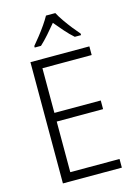

<svg xmlns="http://www.w3.org/2000/svg" viewBox="-139 -1019 771 1092"><g transform="rotate(-15 247.0 -473.5)"><path d="M438 0H91V-714H438V-663H148V-400H421V-349H148V-51H438ZM300 -947Q312 -924 331.5 -896Q351 -868 372 -841.5Q393 -815 409 -797V-788H372Q347 -810 321 -839.5Q295 -869 272 -897Q249 -869 223 -839.5Q197 -810 173 -788H136V-797Q153 -817 174 -843.5Q195 -870 214 -897.5Q233 -925 245 -947Z"/></g></svg>

Font: Noto Sans Tamil SemiCondensed Light
Style: Regular
Weight: 300
Width: 4
Designer: Jelle Bosma - Monotype Design Team
Foundry: Monotype Imaging Inc.
Version: Version 2.004; ttfautohint (v1.8.4.7-5d5b)